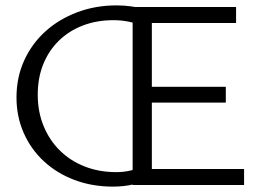

<svg xmlns="http://www.w3.org/2000/svg" viewBox="-20 -684 974 710"><path d="M397.6 6.1Q320.8 6.1 255.7 -18.4Q190.6 -42.9 142.5 -87.4Q94.4 -131.8 67.7 -192.3Q41 -252.7 41 -323.6Q41 -397.8 69.3 -460.1Q97.6 -522.5 148 -568Q198.4 -613.5 265.9 -638.8Q333.4 -664.1 410.7 -664.1Q440.5 -664.1 467.6 -660.1Q494.8 -656.2 520.4 -648.8L506.9 -584.8Q488.4 -597.1 459.2 -603.2Q430.1 -609.4 399.7 -609.4Q338 -609.4 286.7 -589.8Q235.4 -570.2 198 -533.8Q160.6 -497.4 140.1 -446.9Q119.6 -396.4 119.6 -334Q119.6 -270.5 141.2 -218.1Q162.7 -165.6 201.5 -127.3Q240.2 -89 293.5 -68.3Q346.7 -47.5 409.6 -47.5Q438.9 -47.5 463.9 -53.7Q488.9 -59.8 511.3 -72.5L540.3 -25.5Q509.3 -10.5 473.7 -2.2Q438.2 6.1 397.6 6.1ZM492.2 -304.5V-363H815V-304.5ZM470.5 0V-658H853V-598.9H541.5V-59.1H882.6V0Z"/></svg>

Font: Ysabeau
Style: Bold
Weight: 700
Designer: Christian Thalmann (Catharsis Fonts)
Version: Version 2.000;gftools[0.9.27.dev2+g8671c4b]